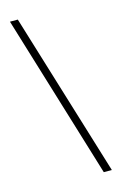

<svg xmlns="http://www.w3.org/2000/svg" viewBox="-123 -805 572 910"><g transform="rotate(-15 163.0 -350.0)"><path d="M308 52H268.5L23.5 -752H62Z"/></g></svg>

Font: Imbue Thin 10pt
Style: Bold
Weight: 700
Version: Version 1.102